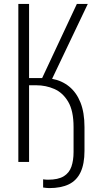

<svg xmlns="http://www.w3.org/2000/svg" viewBox="-20 -830 520 984"><path d="M232 134Q225 134 217 133Q209 132 201 131V89Q207 90 213.5 90.5Q220 91 226 91Q278 91 306.5 73.5Q335 56 346 24Q357 -8 357 -51V-179Q357 -262 329.5 -308.5Q302 -355 258.5 -374Q215 -393 166 -393H129V0H74V-810H129V-430H196L374 -810H430L247 -426Q297 -417 334.5 -386.5Q372 -356 392.5 -304.5Q413 -253 413 -179V-57Q413 10 393 52.5Q373 95 333 114.5Q293 134 232 134Z"/></svg>

Font: Oswald ExtraLight
Style: Regular
Weight: 250
Designer: Vernon Adams
Foundry: Vernon Adams
Version: Version 4.103;gftools[0.9.33.dev8+g029e19f]